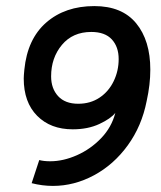

<svg xmlns="http://www.w3.org/2000/svg" viewBox="-20 -600 529 631"><path d="M474 -371Q474 -322 462 -268Q446 -186 400 -122.5Q354 -59 289 -24Q224 11 154 11Q119 11 84 2L109 -74Q124 -70 145 -70Q188 -70 233 -90Q278 -110 312.5 -146Q347 -182 359 -229Q344 -210 306.5 -192.5Q269 -175 219 -175Q146 -175 102 -219.5Q58 -264 58 -342Q58 -351 60 -371Q70 -472 132 -526Q194 -580 290 -580Q381 -580 427.5 -523.5Q474 -467 474 -371ZM370 -406Q370 -446 347.5 -470.5Q325 -495 280 -495Q219 -495 183.5 -452.5Q148 -410 148 -349Q148 -309 171 -284Q194 -259 237 -259Q277 -259 307 -279Q337 -299 353.5 -333Q370 -367 370 -406Z"/></svg>

Font: Neutral Grotesk
Style: Italic
Weight: 400
Italic angle: -8°
Designer: Nawras Khrais
Foundry: Nawras Khrais
Version: Version 1.000